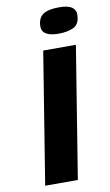

<svg xmlns="http://www.w3.org/2000/svg" viewBox="-99 -958 577 1007"><g transform="rotate(-10 189.5 -454.5)"><path d="M290 -909Q337 -909 358 -895Q379 -881 379 -855Q378 -804 345.5 -788.5Q313 -773 266 -773Q177 -773 177 -827Q178 -872 205.5 -890.5Q233 -909 290 -909ZM57 0 170 -700H344L231 0Z"/></g></svg>

Font: Georama ExtraExtended SemiBold
Style: Italic
Weight: 600
Width: 8
Italic angle: -9°
Designer: Jean-Baptiste Levee
Foundry: Production Type
Version: Version 1.000